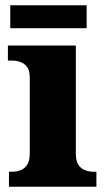

<svg xmlns="http://www.w3.org/2000/svg" viewBox="-20 -709 405 729"><path d="M14 0V-57H26Q43 -57 58.5 -63Q74 -69 83.5 -84Q93 -99 93 -127V-415Q93 -441 83 -454.5Q73 -468 57.5 -473.5Q42 -479 26 -479H10V-536H268V-125Q268 -98 277.5 -83.5Q287 -69 302.5 -63Q318 -57 334 -57H346V0ZM19 -602V-689H309V-602Z"/></svg>

Font: Noto Serif Kannada ExtraBold
Style: Regular
Weight: 800
Version: Version 2.003